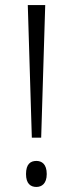

<svg xmlns="http://www.w3.org/2000/svg" viewBox="-20 -734 288 760"><path d="M106 -189H143L159 -714H90ZM124 6C145 6 165 -7 165 -45C165 -85 145 -97 124 -97C101 -97 83 -85 83 -45C83 -7 101 6 124 6Z"/></svg>

Font: Noto Serif Thai ExtraCondensed Light
Style: Regular
Weight: 300
Width: 2
Designer: Monotype Design Team
Foundry: Monotype Imaging Inc.
Version: Version 2.002